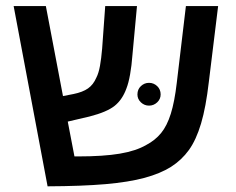

<svg xmlns="http://www.w3.org/2000/svg" viewBox="-20 -622 795 646"><path d="M555.2 -60.5Q519.5 -38.1 466.6 -23.7Q413.6 -9.3 334.7 -2.4Q255.9 4.4 140.1 4.9L25.9 -601.6H134.3L191.9 -298.8L227.5 -305.7Q258.3 -312 276.1 -324.5Q293.9 -336.9 304.2 -360.8Q312 -376 316.4 -400.4Q320.8 -424.8 323.7 -459L334 -601.6H440.9L425.8 -439Q422.9 -400.4 417.7 -371.6Q412.6 -342.8 405.3 -324.2Q391.6 -286.6 365.7 -265.9Q339.8 -245.1 281.2 -230L208 -212.9L230.5 -95.7H242.2Q328.1 -95.7 383.1 -105Q438 -114.3 472.2 -134.3Q502 -149.9 522 -174.3Q542 -198.7 554.7 -239.3Q567.4 -279.8 574.7 -342.8L605.5 -601.6H713.9L682.6 -346.2Q672.9 -261.7 656.5 -206.5Q640.1 -151.4 615.7 -117.4Q591.3 -83.5 555.2 -60.5ZM442.4 -304.2Q442.4 -321.3 454.1 -332.3Q465.8 -343.3 481.4 -343.3Q497.1 -343.3 508.8 -332.3Q520.5 -321.3 520.5 -304.2Q520.5 -288.6 508.8 -277.6Q497.1 -266.6 481.4 -266.6Q465.8 -266.6 454.1 -277.6Q442.4 -288.6 442.4 -304.2Z"/></svg>

Font: Arimo Medium
Style: Regular
Weight: 500
Designer: Steve Matteson
Foundry: Monotype Imaging Inc.
Version: Version 1.33